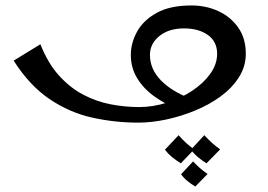

<svg xmlns="http://www.w3.org/2000/svg" viewBox="-20 -442 980 703"><path d="M486 7Q400 7 317 -11.5Q234 -30 161 -79.5Q88 -129 30 -220L128 -280Q155 -211 195.5 -166Q236 -121 284.5 -95.5Q333 -70 385.5 -60Q438 -50 489 -50Q540 -50 591 -66Q642 -82 683.5 -109.5Q725 -137 750 -172Q775 -207 775 -245Q775 -290 741 -314Q707 -338 654 -338Q598 -338 563.5 -310Q529 -282 529 -241Q529 -189 569 -148Q609 -107 678 -81L635 -40Q584 -61 544.5 -89.5Q505 -118 482 -156Q459 -194 459 -241Q459 -284 481.5 -325.5Q504 -367 553 -394.5Q602 -422 681 -422Q734 -422 779 -401.5Q824 -381 852 -341.5Q880 -302 880 -245Q880 -199 855 -159.5Q830 -120 788.5 -89.5Q747 -59 695 -37.5Q643 -16 589 -4.5Q535 7 486 7ZM695 241Q680 232 666 220.5Q652 209 643 196L687 149Q699 162 711.5 173Q724 184 740 195ZM642 156Q626 146 610.5 133.5Q595 121 584 106L634 53Q647 68 660.5 80.5Q674 93 691 105ZM736 156Q720 146 705 133.5Q690 121 679 106L728 53Q742 68 755.5 80.5Q769 93 786 105Z"/></svg>

Font: Marhey Light Light
Style: Regular
Weight: 300
Version: Version 1.000